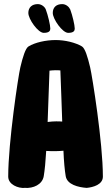

<svg xmlns="http://www.w3.org/2000/svg" viewBox="-20 -905 541 935"><path d="M193 -745C221 -745 225 -756 225 -766C225 -782 214 -830 203 -859C198 -872 182 -885 164 -885C136 -885 118 -869 118 -842C118 -812 165 -745 193 -745ZM312 -745C340 -745 344 -756 344 -766C344 -782 333 -830 322 -859C316 -872 301 -885 283 -885C254 -885 237 -869 237 -842C237 -812 284 -745 312 -745ZM419 -577C407 -628 394 -670 379 -679C347 -698 296 -710 251 -710C203 -710 150 -698 119 -679C104 -670 91 -628 79 -577C69 -535 20 -211 20 -45C20 -6 69 13 101 10C142 13 186 -6 193 -47C198 -77 202 -118 205 -170C217 -169 233 -169 253 -169C263 -169 276 -170 289 -171C291 -119 295 -77 300 -47C307 -6 361 7 402 10C434 7 481 -6 481 -45C481 -211 429 -535 419 -577ZM253 -314C242 -314 228 -313 212 -311C215 -385 218 -469 221 -561C232 -562 241 -563 251 -563C259 -563 267 -563 274 -562C278 -471 280 -387 283 -313C273 -314 263 -314 253 -314Z"/></svg>

Font: Manosque
Style: Regular
Weight: 400
Designer: Ariel Martín Pérez
Foundry: Ariel Martín Pérez
Version: Version 1.005;hotconv 1.0.109;makeotfexe 2.5.65596